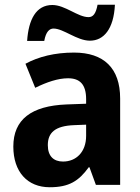

<svg xmlns="http://www.w3.org/2000/svg" viewBox="-20 -777 589 807"><path d="M94 -605H166C173 -644 188 -657 205 -657C247 -657 303 -606 358 -606C416 -606 458 -655 463 -757H390C383 -719 371 -705 352 -705C307 -705 254 -756 200 -756C131 -756 100 -694 94 -605ZM291 -556C211 -556 142 -539 87 -509L128 -408C177 -432 224 -448 266 -448C315 -448 342 -423 342 -360V-341L259 -338C112 -332 36 -275 36 -161C36 -55 95 10 189 10C270 10 311 -16 353 -74H356L383 0H485V-363C485 -491 416 -556 291 -556ZM292 -251 342 -253V-206C342 -138 300 -98 245 -98C206 -98 181 -120 181 -167C181 -219 211 -248 292 -251Z"/></svg>

Font: Noto Sans Khmer SemiCondensed
Style: Bold
Weight: 700
Width: 4
Designer: Danh Hong and the Monotype Design Team
Foundry: Monotype Imaging Inc.
Version: Version 2.004